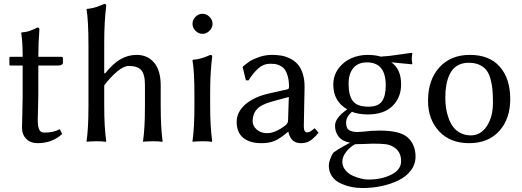

<svg xmlns="http://www.w3.org/2000/svg" viewBox="-20 -718 2651 976"><path d="M95.2 -429.2Q95.2 -504.9 87.9 -549.8L89.8 -553.2Q108.4 -554.7 120.8 -557.9Q133.3 -561 150.4 -568.8Q167.5 -576.7 170.9 -578.1Q180.2 -578.1 180.2 -567.9Q174.8 -497.1 174.8 -429.2H292Q299.8 -429.2 299.8 -422.9V-397.9Q299.8 -392.1 292 -388.4Q284.2 -384.8 275.9 -384.8H174.8V-242.2Q174.8 -208.5 173.3 -164.3Q171.9 -120.1 171.9 -108.9Q171.9 -75.7 179 -59.8Q186 -43.9 205.1 -43.9Q252.4 -43.9 283.7 -61.5L295.9 -37.1Q246.1 9.8 169.9 9.8Q135.3 9.8 113.5 -12Q91.8 -33.7 91.8 -68.8Q91.8 -80.1 93.5 -138.7Q95.2 -197.3 95.2 -231V-384.8H32.2Q27.8 -384.8 27.8 -389.2V-424.8Q27.8 -429.2 30.8 -429.2Z M716.8 -180.2V-285.2Q716.8 -342.3 697 -362.5Q677.2 -382.8 634.8 -382.8Q609.4 -382.8 575.7 -354.7Q542 -326.7 509.8 -284.2V-180.2Q509.8 -70.8 520 0L518.1 2.9Q503.9 0 469.7 0Q454.1 0 441.9 1Q429.7 1 425.3 2L420.9 2.9L419.9 0Q429.7 -63 429.7 -180.2V-481Q429.7 -616.7 419.9 -669.9L421.9 -672.9Q436 -673.8 450.4 -677.2Q464.8 -680.7 470.9 -682.6Q477.1 -684.6 493.2 -691.2Q509.3 -697.8 510.7 -698.2Q520 -698.2 520 -688Q509.8 -607.4 509.8 -501V-347.2L513.7 -344.2Q555.2 -396 593.3 -417.5Q631.3 -439 674.8 -439Q730.5 -439 763.7 -399.2Q796.9 -359.4 796.9 -284.2V-180.2Q796.9 -67.4 806.6 0L804.7 2.9Q791 0 756.8 0Q741.2 0 729 1Q716.8 1 712.4 2L708 2.9L707 0Q716.8 -63 716.8 -180.2Z M968.3 -234.9Q968.3 -357.4 958.5 -411.1L960.4 -414.1Q971.7 -415 981.9 -416.7Q992.2 -418.5 1002.4 -421.6Q1012.7 -424.8 1018.1 -426.5Q1023.4 -428.2 1035.2 -433.1Q1046.9 -438 1049.3 -439Q1058.6 -439 1058.6 -429.2Q1048.3 -349.1 1048.3 -251V-180.2Q1048.3 -75.2 1058.6 0L1056.6 2.9Q1042.5 0 1008.3 0Q992.7 0 980.5 1Q968.3 1 963.9 2L959.5 2.9L958.5 0Q968.3 -67.9 968.3 -180.2ZM973.9 -561.5Q958.5 -577.1 958.5 -597.2Q958.5 -617.2 973.9 -632.6Q989.3 -647.9 1009.3 -647.9Q1029.3 -647.9 1044.9 -632.6Q1060.5 -617.2 1060.5 -597.2Q1060.5 -577.1 1044.9 -561.5Q1029.3 -545.9 1009.3 -545.9Q989.3 -545.9 973.9 -561.5Z M1524.4 -76.2Q1524.4 -44.9 1541 -44.9Q1547.9 -44.9 1554.2 -48.1Q1560.5 -51.3 1569.6 -58.3Q1578.6 -65.4 1579.1 -65.9L1582 -64L1599.1 -43Q1574.2 -13.2 1554.7 -1.7Q1535.2 9.8 1510.3 9.8Q1492.7 9.8 1479.7 3.4Q1466.8 -2.9 1460.2 -13.2Q1453.6 -23.4 1450.4 -31.7Q1447.3 -40 1446.3 -47.9H1444.3Q1403.8 -13.7 1376.5 -2Q1349.1 9.8 1308.1 9.8Q1250 9.8 1216.6 -17.3Q1183.1 -44.4 1183.1 -98.1Q1183.1 -148.9 1227.5 -187.5Q1272 -226.1 1349.1 -243.2L1442.4 -264.2Q1449.2 -266.6 1449.2 -275.9Q1449.2 -308.1 1442.4 -331.3Q1435.5 -354.5 1426.3 -366.2Q1417 -377.9 1402.3 -384.8Q1387.7 -391.6 1377.4 -392.8Q1367.2 -394 1353 -394Q1320.3 -394 1293.9 -371.1Q1267.6 -348.1 1243.2 -309.1L1230 -310.1L1213.4 -377L1216.3 -380.9Q1234.4 -396 1249.3 -406.2Q1264.2 -416.5 1296.1 -427.7Q1328.1 -439 1363.3 -439Q1388.2 -439 1409.9 -435.3Q1431.6 -431.6 1454.1 -420.7Q1476.6 -409.7 1492.4 -392.3Q1508.3 -375 1518.3 -345.5Q1528.3 -315.9 1528.3 -276.9Q1528.3 -273.4 1526.4 -183.1Q1524.4 -92.8 1524.4 -76.2ZM1448.2 -225.1 1363.3 -202.1Q1307.6 -187 1285.9 -162.6Q1264.2 -138.2 1264.2 -102.1Q1264.2 -77.6 1285.2 -59.3Q1306.2 -41 1338.4 -41Q1378.4 -41 1430.2 -80.1Q1444.3 -90.8 1444.3 -106Z M1940.9 -284.2Q1940.9 -400.9 1845.2 -400.9Q1799.8 -400.9 1775.9 -371.8Q1752 -342.8 1752 -292Q1752 -232.9 1773.7 -204.3Q1795.4 -175.8 1853 -175.8Q1902.3 -175.8 1921.6 -202.9Q1940.9 -230 1940.9 -284.2ZM2019 -289.1Q2019 -222.2 1975.3 -179.2Q1931.6 -136.2 1848.1 -136.2Q1826.2 -136.2 1802.7 -140.4Q1779.3 -144.5 1769 -149.9Q1739.3 -124 1739.3 -94.2Q1739.3 -65.4 1755.1 -56.2Q1771 -46.9 1797.4 -46.9Q1797.9 -46.9 1826.2 -48.8Q1868.2 -54.2 1909.2 -54.2Q2011.7 -54.2 2050.3 -21Q2092.3 15.1 2092.3 78.1Q2092.3 117.2 2068.6 148.4Q2044.9 179.7 2005.9 198.7Q1966.8 217.8 1919.9 227.8Q1873 237.8 1823.2 237.8Q1793.5 237.8 1765.1 231.9Q1736.8 226.1 1710.2 213.6Q1683.6 201.2 1667.5 178Q1651.4 154.8 1651.4 124Q1651.4 110.4 1658 91.6Q1664.6 72.8 1674.3 58.1Q1686 49.3 1700.9 40Q1715.8 30.8 1735.1 20.5Q1754.4 10.3 1759.3 7.3Q1720.7 0.5 1701.9 -22.9Q1683.1 -46.4 1683.1 -79.1Q1683.1 -119.1 1745.1 -162.1Q1674.3 -203.1 1674.3 -287.1Q1674.3 -334.5 1700.7 -369.9Q1727.1 -405.3 1766.1 -422.1Q1805.2 -439 1849.1 -439Q1885.7 -439 1915.5 -430.2Q1958 -432.6 2007.1 -440.2Q2056.2 -447.8 2073.2 -449.2L2076.2 -445.8Q2073.2 -432.6 2073.2 -419.9Q2073.2 -407.2 2076.2 -394L2073.2 -391.1Q2004.4 -398.4 1968.8 -401.4Q2019 -367.7 2019 -289.1ZM1720.2 104Q1720.2 127.9 1735.6 146.7Q1751 165.5 1773.2 175.3Q1795.4 185.1 1815.9 189.9Q1836.4 194.8 1851.1 194.8Q1919.9 194.8 1969.5 169.7Q2019 144.5 2019 101.1Q2019 51.8 1980 28.8Q1961.4 17.6 1939 14.9Q1916.5 12.2 1874 12.2Q1869.1 12.2 1835.4 13.7Q1801.8 15.1 1785.2 15.1Q1757.8 29.8 1739 54.7Q1720.2 79.6 1720.2 104Z M2361.8 -398.9Q2328.1 -398.9 2304 -384Q2279.8 -369.1 2267.1 -342.8Q2254.4 -316.4 2249 -286.9Q2243.7 -257.3 2243.7 -222.2Q2243.7 -196.8 2246.8 -172.4Q2250 -147.9 2259 -121.3Q2268.1 -94.7 2282 -75Q2295.9 -55.2 2319.6 -42.5Q2343.3 -29.8 2373.5 -29.8Q2423.3 -29.8 2454.6 -76.7Q2485.8 -123.5 2485.8 -195.8Q2485.8 -235.4 2483.2 -263.9Q2480.5 -292.5 2472.7 -319.3Q2464.8 -346.2 2451.4 -362.8Q2438 -379.4 2415.5 -389.2Q2393.1 -398.9 2361.8 -398.9ZM2155.8 -205.1Q2155.8 -312 2213.4 -375.5Q2271 -439 2368.7 -439Q2467.8 -439 2520.8 -378.7Q2573.7 -318.4 2573.7 -213.9Q2573.7 -113.8 2517.8 -52Q2461.9 9.8 2364.7 9.8Q2268.1 9.8 2211.9 -51Q2155.8 -111.8 2155.8 -205.1Z"/></svg>

Font: Linux Biolinum
Style: Regular
Weight: 400
Designer: Philipp H. Poll
Foundry: Philipp H. Poll
Version: Version 0.6.4